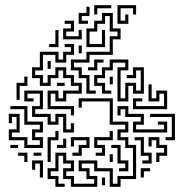

<svg xmlns="http://www.w3.org/2000/svg" viewBox="-20 -706 732 742"><path d="M344 -650V-686H410V-674H356V-650ZM434 -614V-686H506V-650H494V-674H446V-626H464V-650H476V-614ZM284 -614V-656H314V-680H326V-644H296V-626H320V-614ZM314 -344V-404H284V-434H254V-476H314V-506H404V-566H434V-584H404V-644H386V-614H356V-584H326V-536H374V-590H386V-524H314V-596H344V-626H374V-656H416V-596H446V-554H416V-494H326V-464H266V-446H296V-416H326V-356H350V-344ZM224 -554V-596H254V-614H230V-626H266V-584H236V-566H284V-590H296V-554ZM170 -524V-536H194V-590H206V-524ZM254 -260V-284H164V-356H206V-326H224V-356H284V-374H254V-404H224V-434H206V-404H176V-374H134V-404H104V-446H134V-506H206V-476H224V-506H254V-524H230V-536H266V-494H236V-464H194V-494H146V-434H116V-416H146V-386H164V-416H194V-446H236V-416H266V-386H296V-344H236V-314H194V-344H176V-296H266V-260ZM284 -500V-530H296V-500ZM320 -434V-446H344V-476H380V-464H356V-434ZM434 -314V-446H464V-464H416V-434H386V-404H356V-386H386V-356H410V-344H374V-374H344V-416H374V-446H404V-476H476V-434H446V-326H464V-386H506V-356H524V-434H506V-404H470V-416H494V-446H536V-344H494V-374H476V-314ZM164 -440V-470H176V-440ZM404 -380V-410H416V-380ZM44 -320V-386H74V-410H86V-374H56V-320ZM200 -374V-386H230V-374ZM494 -284V-326H530V-314H506V-296H614V-344H596V-314H554V-380H566V-326H584V-356H626V-284ZM224 -194V-254H206V-224H164V-254H104V-296H134V-344H86V-326H110V-314H74V-356H146V-284H116V-266H176V-236H194V-266H236V-206H254V-230H266V-194ZM194 16V-14H164V-56H194V-116H236V-86H266V-44H236V-26H266V4H344V-14H314V-44H284V-86H356V-56H416V4H434V-26H494V-134H464V-164H434V-206H464V-224H404V-314H296V-290H284V-326H416V-236H476V-194H446V-176H476V-146H506V-14H446V16H404V-44H344V-74H296V-56H326V-26H356V16H254V-14H224V-56H254V-74H224V-104H206V-44H176V-26H206V4H230V16ZM494 -194V-236H524V-254H464V-284H446V-260H434V-296H476V-266H536V-224H506V-206H614V-224H590V-236H626V-194ZM74 -134V-164H14V-206H44V-254H26V-230H14V-266H56V-194H26V-176H86V-146H134V-164H104V-206H134V-224H74V-284H20V-296H86V-236H146V-194H116V-176H146V-134ZM620 -164V-176H644V-254H560V-266H656V-164ZM164 -80V-176H194V-200H206V-164H176V-80ZM350 -104V-116H374V-134H344V-176H404V-200H416V-164H356V-146H386V-104ZM260 -104V-116H284V-146H314V-164H266V-140H254V-176H326V-134H296V-104ZM530 -74V-86H554V-104H524V-164H500V-176H536V-116H566V-74ZM584 -80V-116H614V-134H584V-164H566V-140H554V-176H596V-146H626V-104H596V-80ZM200 -134V-146H224V-170H236V-134ZM20 -134V-146H50V-134ZM440 -44V-56H464V-74H434V-134H410V-146H446V-86H476V-44ZM74 -80V-104H50V-116H86V-80ZM110 -104V-116H140V-104ZM404 -80V-110H416V-80ZM134 -20V-74H116V-50H104V-86H146V-20ZM524 -20V-56H560V-44H536V-20ZM374 10V-20H386V10Z"/></svg>

Font: Rubik Maze
Style: Regular
Weight: 400
Designer: Hubert and Fischer, NaN
Foundry: Hubert and Fischer, NaN
Version: Version 2.200